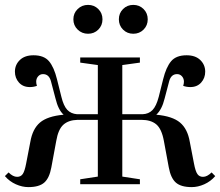

<svg xmlns="http://www.w3.org/2000/svg" viewBox="-25 -753 900 785"><path d="M-5 -33 10 -48Q28 -30 45 -30Q60 -30 68 -41.5Q76 -53 82 -85L99 -173Q108 -226 138.5 -252Q169 -278 235 -284Q213 -304 202 -350L183 -422Q175 -450 151 -450Q139 -450 131 -441Q123 -432 123 -419Q123 -411 126 -402Q112 -397 97 -397Q69 -397 52.5 -415.5Q36 -434 36 -460Q36 -488 56 -507.5Q76 -527 112 -527Q155 -527 175.5 -502.5Q196 -478 208 -429L226 -357Q235 -320 250 -304Q265 -288 290 -286H375V-487L303 -497V-518H547V-497L475 -487V-286H558Q583 -287 598.5 -303Q614 -319 624 -357L642 -429Q654 -478 674.5 -502.5Q695 -527 738 -527Q774 -527 794 -507.5Q814 -488 814 -460Q814 -434 797.5 -415.5Q781 -397 753 -397Q738 -397 724 -402Q727 -411 727 -419Q727 -432 719 -441Q711 -450 699 -450Q675 -450 667 -422L648 -350Q637 -305 614 -284Q680 -278 711 -252Q742 -226 751 -173L768 -85Q774 -53 782 -41.5Q790 -30 805 -30Q822 -30 840 -48L855 -33Q836 -11 810 0.5Q784 12 759 12Q715 12 694 -6.5Q673 -25 665 -69L645 -177Q636 -226 614 -244.5Q592 -263 553 -263H475V-31L547 -20V0H303V-20L375 -31V-263H292Q255 -262 234 -243Q213 -224 205 -177L185 -69Q177 -25 156 -6.5Q135 12 91 12Q66 12 40 0.5Q14 -11 -5 -33ZM275 -674Q275 -699 292.5 -716Q310 -733 335 -733Q360 -733 377 -716Q394 -699 394 -674Q394 -649 377 -632Q360 -615 335 -615Q310 -615 292.5 -632Q275 -649 275 -674ZM461 -674Q461 -699 478 -716Q495 -733 520 -733Q545 -733 562 -716Q579 -699 579 -674Q579 -649 562 -632Q545 -615 520 -615Q495 -615 478 -632Q461 -649 461 -674Z"/></svg>

Font: Prata
Style: Regular
Weight: 400
Designer: Ivan Petrov
Foundry: Cyreal
Version: Version 2.000